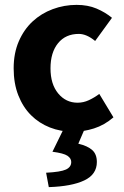

<svg xmlns="http://www.w3.org/2000/svg" viewBox="-20 -528 507 787"><path d="M281 12Q229 12 184.5 -5.5Q140 -23 107 -56Q74 -89 55 -137.5Q36 -186 36 -248Q36 -310 57 -358.5Q78 -407 113.5 -440Q149 -473 196 -490.5Q243 -508 294 -508Q340 -508 375.5 -493Q411 -478 439 -455L370 -360Q335 -389 303 -389Q249 -389 218 -351Q187 -313 187 -248Q187 -183 218.5 -145Q250 -107 298 -107Q322 -107 344.5 -117.5Q367 -128 387 -143L445 -47Q408 -15 365 -1.5Q322 12 281 12ZM180 239 169 180Q228 177 250 167Q272 157 272 136Q272 121 256.5 110.5Q241 100 195 94L243 -4H329L301 61Q339 70 358 87Q377 104 377 136Q377 187 325.5 211.5Q274 236 180 239Z"/></svg>

Font: TT Toshiba Sans
Style: Bold
Weight: 700
Designer: Paul D. Hunt
Foundry: Toshiba Corporation
Version: Version 2.020;PS 2.000;hotconv 1.0.86;makeotf.lib2.5.63406